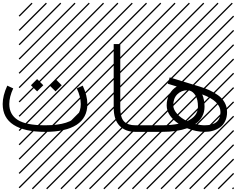

<svg xmlns="http://www.w3.org/2000/svg" viewBox="-142 -978 1756 1424"><path d="M-87.9 -342.8 -43.9 -322.3Q-73.2 -259.3 -73.2 -206.5Q-73.2 -128.9 -11 -88.9Q51.3 -48.8 192.4 -48.8Q287.6 -48.8 346.9 -67.9Q406.2 -86.9 431.6 -121.1Q457 -155.3 457 -206.5Q457 -259.3 427.7 -322.3L471.7 -342.8Q505.9 -268.6 505.9 -206.5Q505.9 -103.5 425.3 -51.8Q344.7 0 192.4 0Q40 0 -41 -52Q-122.1 -104 -122.1 -206.5Q-122.1 -268.6 -87.9 -342.8ZM526.9 410.6 533.7 417.5 525.4 425.8 518.6 418.9ZM526.9 304.7 533.7 311.5 419.4 425.8 412.6 418.9ZM526.9 198.7 533.7 205.6 313.5 425.8 306.6 418.9ZM526.9 92.3 533.7 99.1 207.5 425.8 200.7 418.9ZM526.9 -13.2 533.7 -6.3 101.6 425.8 94.7 418.9ZM526.9 -119.1 533.7 -112.3 3.4 418 -3.4 411.1ZM526.9 -225.6 533.7 -218.8 3.4 311.5 -3.4 304.7ZM526.9 -331.5 533.7 -324.7 3.4 205.6 -3.4 198.7ZM526.9 -438 533.7 -431.2 3.4 99.1 -3.4 92.3ZM526.9 -543.5 533.7 -536.6 3.4 -6.3 -3.4 -13.2ZM526.9 -649.4 533.7 -642.6 3.4 -112.3 -3.4 -119.1ZM526.9 -755.9 533.7 -749 3.4 -218.8 -3.4 -225.6ZM526.9 -861.8 533.7 -855 3.4 -324.7 -3.4 -331.5ZM516.6 -958 523.4 -951.2 3.4 -431.2 -3.4 -438ZM411.1 -958 418 -951.2 3.4 -536.6 -3.4 -543.5ZM305.2 -958 312 -951.2 3.4 -642.6 -3.4 -649.4ZM198.7 -958 205.6 -951.2 3.4 -749 -3.4 -755.9ZM92.3 -958 99.1 -951.2 3.4 -855 -3.4 -861.8ZM224.1 -345.7 270 -391.6 315.9 -345.7 270 -300.3ZM87.4 -345.7 133.3 -391.6 179.2 -345.7 133.3 -300.3Z M1060.5 -48.8V0H863.3Q787.6 0 744.4 -45.4Q701.2 -90.8 701.2 -180.2V-651.4H750V-180.2Q750 -106.9 777.6 -77.9Q805.2 -48.8 863.3 -48.8ZM1057.1 410.6 1064 417.5 1055.7 425.8 1048.8 418.9ZM1057.1 304.7 1064 311.5 949.7 425.8 942.9 418.9ZM1057.1 198.7 1064 205.6 843.8 425.8 836.9 418.9ZM1057.1 92.3 1064 99.1 737.8 425.8 731 418.9ZM1057.1 -13.2 1064 -6.3 631.8 425.8 625 418.9ZM1057.1 -119.1 1064 -112.3 533.7 418 526.9 411.1ZM1057.1 -225.6 1064 -218.8 533.7 311.5 526.9 304.7ZM1057.1 -331.5 1064 -324.7 533.7 205.6 526.9 198.7ZM1057.1 -438 1064 -431.2 533.7 99.1 526.9 92.3ZM1057.1 -543.5 1064 -536.6 533.7 -6.3 526.9 -13.2ZM1057.1 -649.4 1064 -642.6 533.7 -112.3 526.9 -119.1ZM1057.1 -755.9 1064 -749 533.7 -218.8 526.9 -225.6ZM1057.1 -861.8 1064 -855 533.7 -324.7 526.9 -331.5ZM1046.9 -958 1053.7 -951.2 533.7 -431.2 526.9 -438ZM941.4 -958 948.2 -951.2 533.7 -536.6 526.9 -543.5ZM835.4 -958 842.3 -951.2 533.7 -642.6 526.9 -649.4ZM729 -958 735.8 -951.2 533.7 -749 526.9 -755.9ZM622.6 -958 629.4 -951.2 533.7 -855 526.9 -861.8Z M1060.5 -48.8Q1126.5 -48.8 1182.6 -60.1Q1142.6 -86.9 1118.4 -121.6Q1094.2 -156.2 1094.2 -196.3Q1094.2 -243.2 1114.7 -279.8Q1135.3 -316.4 1169.4 -336.4L1102.1 -356.9L1116.7 -403.8L1337.4 -336.4Q1377.4 -324.2 1409.4 -309.8Q1441.4 -295.4 1473.6 -272.9Q1505.9 -250.5 1523.9 -218.3Q1542 -186 1542 -146.5Q1542 -108.9 1528.1 -79.8Q1514.2 -50.8 1490.5 -33.9Q1466.8 -17.1 1438 -8.5Q1409.2 0 1376.5 0Q1312.5 0 1245.6 -26.9Q1170.9 0 1060.5 0Q1050.3 0 1043.2 -7.1Q1036.1 -14.2 1036.1 -24.4Q1036.1 -34.7 1043.2 -41.7Q1050.3 -48.8 1060.5 -48.8ZM1306.6 -58.1Q1343.8 -48.8 1376.5 -48.8Q1493.2 -48.8 1493.2 -146.5Q1493.2 -228 1357.9 -277.8Q1375 -237.3 1375 -186.5Q1375 -106.9 1306.6 -58.1ZM1246.1 -79.6Q1326.2 -115.7 1326.2 -186.5Q1326.2 -238.8 1308.3 -268.8Q1290.5 -298.8 1264.2 -306.2Q1254.4 -308.6 1246.1 -308.6Q1203.6 -308.6 1173.3 -278.8Q1143.1 -249 1143.1 -196.3Q1143.1 -165.5 1171.9 -133.3Q1200.7 -101.1 1246.1 -79.6ZM1587.4 410.6 1594.2 417.5 1585.9 425.8 1579.1 418.9ZM1587.4 304.7 1594.2 311.5 1480 425.8 1473.1 418.9ZM1587.4 198.7 1594.2 205.6 1374 425.8 1367.2 418.9ZM1587.4 92.3 1594.2 99.1 1268.1 425.8 1261.2 418.9ZM1587.4 -13.2 1594.2 -6.3 1162.1 425.8 1155.3 418.9ZM1587.4 -119.1 1594.2 -112.3 1064 418 1057.1 411.1ZM1587.4 -225.6 1594.2 -218.8 1064 311.5 1057.1 304.7ZM1587.4 -331.5 1594.2 -324.7 1064 205.6 1057.1 198.7ZM1587.4 -438 1594.2 -431.2 1064 99.1 1057.1 92.3ZM1587.4 -543.5 1594.2 -536.6 1064 -6.3 1057.1 -13.2ZM1587.4 -649.4 1594.2 -642.6 1064 -112.3 1057.1 -119.1ZM1587.4 -755.9 1594.2 -749 1064 -218.8 1057.1 -225.6ZM1587.4 -861.8 1594.2 -855 1064 -324.7 1057.1 -331.5ZM1577.1 -958 1584 -951.2 1064 -431.2 1057.1 -438ZM1471.7 -958 1478.5 -951.2 1064 -536.6 1057.1 -543.5ZM1365.7 -958 1372.6 -951.2 1064 -642.6 1057.1 -649.4ZM1259.3 -958 1266.1 -951.2 1064 -749 1057.1 -755.9ZM1152.8 -958 1159.7 -951.2 1064 -855 1057.1 -861.8Z"/></svg>

Font: AzarMehrMSRS2
Style: Regular
Weight: 1
Designer: Amin Abedi
Version: Version 1.00